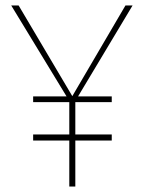

<svg xmlns="http://www.w3.org/2000/svg" viewBox="-20 -681 525 701"><path d="M265 -329H388V-308H255V-190H388V-168H255V0H233V-168H101V-190H233V-308H101V-329H223L21 -661H48L244 -330L438 -661H464Z"/></svg>

Font: FiraSans
Style: Regular
Weight: 150
Designer: Carrois Corporate & Edenspiekermann AG
Foundry: Carrois Corporate GbR & Edenspiekermann AG
Version: Version 3.106;PS 003.106;hotconv 1.0.70;makeotf.lib2.5.58329